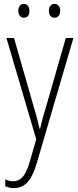

<svg xmlns="http://www.w3.org/2000/svg" viewBox="-20 -724 402 986"><path d="M13 -529H52L156 -166Q169 -122 174 -101Q179 -80 183 -63H186Q192 -90 198.5 -114.5Q205 -139 214 -167L318 -529H357L169 113Q149 182 121 212Q93 242 51 242Q39 242 28.5 239.5Q18 237 7 233V197Q28 207 48 207Q75 207 95.5 185.5Q116 164 133 106L166 -9ZM74 -668Q74 -684 81.5 -694Q89 -704 102 -704Q116 -704 123.5 -694Q131 -684 131 -668Q131 -633 102 -633Q89 -633 81.5 -643Q74 -653 74 -668ZM231 -669Q231 -684 239 -694Q247 -704 260 -704Q273 -704 281 -694.5Q289 -685 289 -669Q289 -653 281.5 -643Q274 -633 260 -633Q246 -633 238.5 -643Q231 -653 231 -669Z"/></svg>

Font: Noto Sans Khmer UI Condensed ExtraLight
Style: Regular
Weight: 200
Width: 3
Designer: Danh Hong and the Monotype Design Team
Foundry: Monotype Imaging Inc.
Version: Version 2.002; ttfautohint (v1.8.4.7-5d5b)